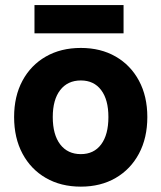

<svg xmlns="http://www.w3.org/2000/svg" viewBox="-20 -700 618 735"><path d="M112 -680.5H453V-572.5H112ZM34 -252Q34 -331.5 66 -391Q98 -450.5 155.5 -483.5Q213 -516.5 289.5 -516.5Q365.5 -516.5 422.8 -483.5Q480 -450.5 512 -391Q544 -331.5 544 -252Q544 -172 512 -112Q480 -52 422.8 -18.8Q365.5 14.5 289.5 14.5Q213 14.5 155.5 -18.8Q98 -52 66 -112Q34 -172 34 -252ZM395 -252Q395 -318.5 367.2 -355.2Q339.5 -392 289.5 -392Q239 -392 210.5 -355.2Q182 -318.5 182 -252Q182 -184.5 210.5 -147.2Q239 -110 289.5 -110Q339.5 -110 367.2 -147.2Q395 -184.5 395 -252Z"/></svg>

Font: Overused Grotesk
Style: Bold
Weight: 710
Version: Version 0.004